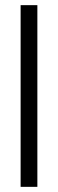

<svg xmlns="http://www.w3.org/2000/svg" viewBox="-20 -725 225 745"><path d="M60 0V-705H125V0Z"/></svg>

Font: TikTok Sans Light
Style: Regular
Weight: 300
Version: Version 4.000